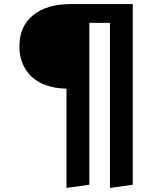

<svg xmlns="http://www.w3.org/2000/svg" viewBox="-20 -711 803 950"><path d="M332 -691H637V203L524 219V-598H422V203L309 219V-272Q194 -276 135 -333Q76 -390 76 -482Q76 -581 144 -636Q212 -691 332 -691Z"/></svg>

Font: FiraGO Medium
Style: Regular
Weight: 500
Designer: bBox Type
Foundry: bBox Type GmbH
Version: Version 1.001;PS 001.001;hotconv 1.0.88;makeotf.lib2.5.64775